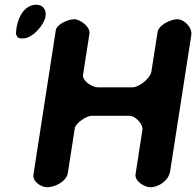

<svg xmlns="http://www.w3.org/2000/svg" viewBox="-20 -788 826 809"><path d="M292 -707C271 -707 219 -688 215 -660L121 -53C116 -23 153 1 179 1C210 1 260 -22 266 -60L295 -247C298 -269 344 -300 366 -300H526C550 -300 584 -265 580 -240L551 -53C547 -25 589 1 613 1C649 1 691 -27 697 -67L786 -640C791 -672 757 -707 726 -707C702 -707 649 -684 644 -653L618 -487C614 -459 567 -420 538 -420H392C370 -420 326 -446 330 -473L357 -647C361 -674 319 -707 292 -707ZM47 -647C52 -627 60 -626 76 -626C117 -626 166 -682 172 -720C176 -747 161 -768 133 -768C83 -768 57 -716 50 -673C49 -669 48 -651 47 -647Z"/></svg>

Font: Asimov Print
Style: Regular
Weight: 500
Designer: Google
Version: Version 2.000980: 2014